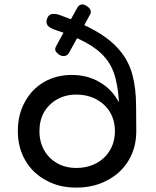

<svg xmlns="http://www.w3.org/2000/svg" viewBox="-20 -853 713 877"><path d="M328.1 3.9Q250 3.9 190.4 -29.3Q129.9 -61.5 95.7 -120.1Q61.5 -178.7 61.5 -253.9Q61.5 -330.1 93.8 -387.7Q125 -445.3 179.7 -477.5Q236.3 -510.7 307.6 -510.7Q379.9 -510.7 435.5 -477.5Q491.2 -445.3 522.5 -386.7Q553.7 -330.1 553.7 -253.9Q570.3 -253.9 602.5 -253.9Q602.5 -178.7 567.4 -120.1Q532.2 -61.5 469.7 -29.3Q408.2 3.9 328.1 3.9ZM328.1 -85.9Q379.9 -85.9 419.9 -107.4Q460 -128.9 482.4 -167Q504.9 -205.1 504.9 -253.9Q504.9 -302.7 482.4 -340.8Q460 -377.9 419.9 -399.4Q379.9 -420.9 328.1 -420.9Q279.3 -420.9 241.2 -399.4Q203.1 -377.9 180.7 -339.8Q160.2 -302.7 160.2 -253.9Q160.2 -205.1 181.6 -167Q203.1 -128.9 241.2 -107.4Q279.3 -85.9 328.1 -85.9ZM526.4 -253.9Q525.4 -279.3 524.4 -357.4Q522.5 -438.5 507.8 -494.1Q494.1 -549.8 460.9 -588.9Q428.7 -627.9 373 -658.2Q318.4 -688.5 234.4 -715.8Q207 -724.6 197.3 -737.3Q188.5 -750 195.3 -768.6Q202.1 -787.1 218.8 -789.1Q236.3 -791 255.9 -783.2Q356.4 -747.1 422.9 -708Q489.3 -668.9 528.3 -621.1Q568.4 -573.2 585 -510.7Q601.6 -449.2 601.6 -367.2Q602.5 -329.1 602.5 -253.9Q584 -253.9 526.4 -253.9ZM251 -602.5Q239.3 -610.4 234.4 -619.1Q228.5 -628.9 237.3 -643.6Q268.6 -702.1 333 -817.4Q340.8 -831.1 351.6 -832Q353.5 -833 354.5 -833Q364.3 -833 375 -826.2Q389.6 -817.4 393.6 -806.6Q397.5 -795.9 390.6 -785.2Q359.4 -726.6 294.9 -611.3Q289.1 -600.6 277.3 -597.7Q264.6 -594.7 251 -602.5Z"/></svg>

Font: Abed
Style: Bold
Weight: 700
Designer: Johan Aakerlund
Version: Version 3.105